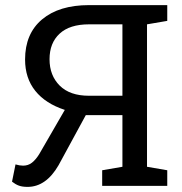

<svg xmlns="http://www.w3.org/2000/svg" viewBox="-20 -731 716 755"><path d="M637.7 -61.5V0H381.8V-61.5L461.4 -75.2V-278.3H317.4L210.4 -81.5Q161.1 3.9 88.4 3.9Q67.9 3.9 54.4 -1Q41 -5.9 27.3 -16.6L41 -84.5Q57.1 -79.6 70.8 -79.6Q90.8 -79.6 105.7 -91.3Q120.6 -103 134.3 -125L233.4 -296.4L234.9 -298.8Q158.7 -323.7 118.7 -373.8Q78.6 -423.8 78.6 -497.1Q78.6 -598.6 145.5 -654.8Q212.4 -710.9 330.1 -710.9H637.7V-648.9L558.1 -635.3V-75.2ZM330.1 -635.3Q253.9 -635.3 214.4 -598.6Q174.8 -562 174.8 -498Q174.8 -434.1 214.8 -394.3Q254.9 -354.5 329.6 -354.5H461.4V-635.3Z"/></svg>

Font: Roboto Slab
Style: Regular
Weight: 400
Designer: Google
Version: Version 2.000; ttfautohint (v1.8.1.43-b0c9)